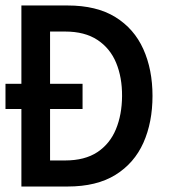

<svg xmlns="http://www.w3.org/2000/svg" viewBox="-28 -680 627 700"><path d="M50 0V-660H218.5Q324 -660 392.5 -617.8Q461 -575.5 494.5 -501Q528 -426.5 528 -330.5Q528 -234 494.8 -159.5Q461.5 -85 393 -42.5Q324.5 0 218.5 0ZM-8 -282.5V-374.5H273V-282.5ZM154.5 -95H209.5Q281 -95 326.8 -125.2Q372.5 -155.5 394.5 -208.5Q416.5 -261.5 417 -329.5Q417.5 -397.5 395.5 -450.8Q373.5 -504 327.2 -534.5Q281 -565 209.5 -565H154.5Z"/></svg>

Font: League Spartan Medium
Style: Regular
Weight: 500
Foundry: The League of Moveable Type
Version: Version 2.002